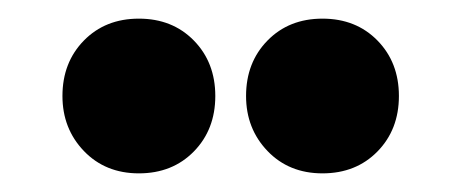

<svg xmlns="http://www.w3.org/2000/svg" viewBox="-20 -794 488 206"><path d="M129 -774Q165 -774 188 -750.5Q211 -727 211 -691Q211 -655 188 -631.5Q165 -608 129 -608Q93 -608 70 -632Q47 -656 47 -691Q47 -727 70 -750.5Q93 -774 129 -774ZM326 -774Q362 -774 385 -750.5Q408 -727 408 -691Q408 -655 385 -631.5Q362 -608 326 -608Q290 -608 267 -632Q244 -656 244 -691Q244 -727 267 -750.5Q290 -774 326 -774Z"/></svg>

Font: Alexandria ExtraBold
Style: Regular
Weight: 800
Designer: Mohamed Gaber
Foundry: Kief Type Foundry
Version: Version 5.100